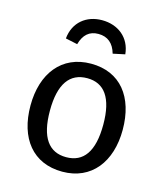

<svg xmlns="http://www.w3.org/2000/svg" viewBox="-114 -847 813 946"><g transform="rotate(15 292.0 -374.0)"><path d="M292 12C441 12 527 -101 527 -264C527 -431 443 -539 293 -539C143 -539 57 -426 57 -263C57 -96 142 12 292 12ZM293 -465C380 -465 428 -401 428 -264C428 -126 380 -62 292 -62C204 -62 156 -126 156 -263C156 -401 205 -465 293 -465ZM201 -614C215 -664 243 -690 290 -690C337 -690 368 -664 382 -614L443 -627C435 -711 371 -760 290 -760C210 -760 148 -711 140 -627Z"/></g></svg>

Font: FiraGO Unicode
Style: Regular
Weight: 400
Designer: bBox Type
Foundry: bBox Type GmbH
Version: Version 1.001;PS 001.001;hotconv 1.0.88;makeotf.lib2.5.64775